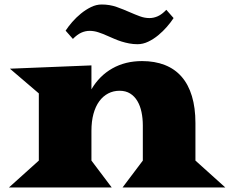

<svg xmlns="http://www.w3.org/2000/svg" viewBox="-20 -830 1018 850"><path d="M270.5 -694.3Q282.2 -712.4 299.8 -732.7Q317.4 -752.9 338.4 -770Q359.4 -787.1 382.8 -798.6Q406.2 -810.1 430.2 -810.1Q465.8 -810.1 496.6 -799.1Q527.3 -788.1 554.7 -775.9Q578.1 -765.6 599.4 -757.8Q620.6 -750 641.6 -750Q660.2 -750 678.5 -758.1Q696.8 -766.1 716.3 -786.6L748.5 -750Q736.8 -731.9 719.2 -711.7Q701.7 -691.4 680.7 -674.1Q659.7 -656.7 636.2 -645.5Q612.8 -634.3 588.9 -634.3Q569.8 -634.3 552 -637.7Q534.2 -641.1 517.8 -646.2Q501.5 -651.4 486.3 -658Q471.2 -664.6 456.5 -670.9Q435.1 -680.7 415.5 -687Q396 -693.4 376.5 -693.4Q357.9 -693.4 339.8 -685.3Q321.8 -677.2 302.7 -657.7ZM151.9 -119.1V-416.5L23.9 -525.9L384.8 -540.5V-434.6Q419.9 -494.6 477.3 -527.1Q534.7 -559.6 608.9 -559.6Q665.5 -559.6 709.7 -542.2Q753.9 -524.9 783.9 -490.5Q814 -456.1 829.6 -404.5Q845.2 -353 845.2 -285.2V-119.1L977.5 0H522.5L612.3 -119.1V-274.9Q612.3 -306.2 606.4 -334Q600.6 -361.8 588.1 -382.8Q575.7 -403.8 556.2 -416Q536.6 -428.2 509.3 -428.2Q481.9 -428.2 459 -416.3Q436 -404.3 419.4 -381.6Q402.8 -358.9 393.8 -325.9Q384.8 -293 384.8 -250.5V-119.1L474.6 0H19.5Z"/></svg>

Font: Goblin One
Style: Regular
Weight: 400
Designer: Riccardo De Franceschi
Foundry: Sorkin Type Co.
Version: Version 1.001